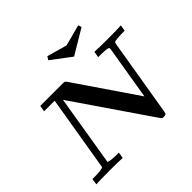

<svg xmlns="http://www.w3.org/2000/svg" viewBox="-205 -1145 1385 1385"><g transform="rotate(-45 487.5 -452.0)"><path d="M39.1 0 45.9 -46.9H71.8Q130.9 -46.9 155.8 -57.1L252.9 -639.2H145L152.8 -686H379.9Q396 -686 400.9 -684.1Q405.8 -682.1 413.1 -671.9L732.9 -203.1L800.8 -612.8L801.8 -625Q801.8 -639.2 723.1 -639.2H696.8L705.1 -686Q746.1 -683.1 839.8 -683.1Q936 -683.1 975.1 -686L966.8 -639.2H940.9Q914.1 -639.2 889.2 -636.2Q867.2 -634.3 862.1 -631.1Q856.9 -627.9 855 -615.2L756.8 -25.9Q753.9 -8.8 748.5 -4.4Q743.2 0 728 0Q715.8 0 712.4 -2Q709 -3.9 701.2 -15.1L299.8 -601.1L210 -57.1Q234.9 -47.4 290 -46.9H315.9L308.1 0Q270 -2.9 173.8 -2.9Q80.1 -2.9 39.1 0ZM426.8 -877.9 442.9 -903.8Q591.8 -860.8 596.2 -860.8Q598.1 -860.8 625.5 -868.4Q652.8 -876 694.8 -887Q736.8 -897.9 757.8 -903.8L766.1 -877.9L577.1 -765.1Z"/></g></svg>

Font: CMU Serif Extra
Style: BoldSlanted
Weight: 700
Italic angle: -9.46001°
Version: Version 0.7.0